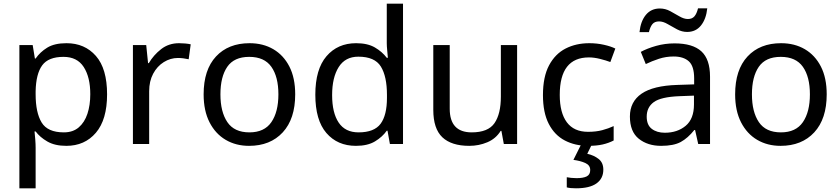

<svg xmlns="http://www.w3.org/2000/svg" viewBox="-20 -780 4552 1040"><path d="M340 -546Q439 -546 499.5 -477Q560 -408 560 -269Q560 -132 499.5 -61Q439 10 339 10Q277 10 236.5 -13.5Q196 -37 173 -68H167Q169 -51 171 -25Q173 1 173 20V240H85V-536H157L169 -463H173Q197 -498 236 -522Q275 -546 340 -546ZM324 -472Q242 -472 208.5 -426Q175 -380 173 -286V-269Q173 -170 205.5 -116.5Q238 -63 326 -63Q375 -63 406.5 -90Q438 -117 453.5 -163.5Q469 -210 469 -270Q469 -362 433.5 -417Q398 -472 324 -472Z M950 -546Q965 -546 982.5 -544.5Q1000 -543 1013 -540L1002 -459Q989 -462 973.5 -464Q958 -466 944 -466Q903 -466 867 -443.5Q831 -421 809.5 -380.5Q788 -340 788 -286V0H700V-536H772L782 -438H786Q812 -482 853 -514Q894 -546 950 -546Z M1579 -269Q1579 -136 1511.5 -63Q1444 10 1329 10Q1258 10 1202.5 -22.5Q1147 -55 1115 -117.5Q1083 -180 1083 -269Q1083 -402 1150 -474Q1217 -546 1332 -546Q1405 -546 1460.5 -513.5Q1516 -481 1547.5 -419.5Q1579 -358 1579 -269ZM1174 -269Q1174 -174 1211.5 -118.5Q1249 -63 1331 -63Q1412 -63 1450 -118.5Q1488 -174 1488 -269Q1488 -364 1450 -418Q1412 -472 1330 -472Q1248 -472 1211 -418Q1174 -364 1174 -269Z M1908 10Q1808 10 1748 -59.5Q1688 -129 1688 -267Q1688 -405 1748.5 -475.5Q1809 -546 1909 -546Q1971 -546 2010.5 -523Q2050 -500 2075 -467H2081Q2080 -480 2077.5 -505.5Q2075 -531 2075 -546V-760H2163V0H2092L2079 -72H2075Q2051 -38 2011 -14Q1971 10 1908 10ZM1922 -63Q2007 -63 2041.5 -109.5Q2076 -156 2076 -250V-266Q2076 -366 2043 -419.5Q2010 -473 1921 -473Q1850 -473 1814.5 -416.5Q1779 -360 1779 -265Q1779 -169 1814.5 -116Q1850 -63 1922 -63Z M2781 -536V0H2709L2696 -71H2692Q2666 -29 2620 -9.5Q2574 10 2522 10Q2425 10 2376 -36.5Q2327 -83 2327 -185V-536H2416V-191Q2416 -63 2535 -63Q2624 -63 2658.5 -113Q2693 -163 2693 -257V-536Z M3166 10Q3095 10 3039.5 -19Q2984 -48 2952.5 -109Q2921 -170 2921 -265Q2921 -364 2954 -426Q2987 -488 3043.5 -517Q3100 -546 3172 -546Q3213 -546 3251 -537.5Q3289 -529 3313 -517L3286 -444Q3262 -453 3230 -461Q3198 -469 3170 -469Q3012 -469 3012 -266Q3012 -169 3050.5 -117.5Q3089 -66 3165 -66Q3209 -66 3242.5 -75Q3276 -84 3304 -97V-19Q3277 -5 3244.5 2.5Q3212 10 3166 10ZM3248 139Q3248 187 3211 213.5Q3174 240 3100 240Q3068 240 3050 235V180Q3059 182 3074 183.5Q3089 185 3103 185Q3139 185 3158 175.5Q3177 166 3177 141Q3177 115 3150.5 103Q3124 91 3086 86L3129 0H3187L3161 53Q3197 61 3222.5 81Q3248 101 3248 139Z M3634 -545Q3732 -545 3779 -502Q3826 -459 3826 -365V0H3762L3745 -76H3741Q3706 -32 3667.5 -11Q3629 10 3561 10Q3488 10 3440 -28.5Q3392 -67 3392 -149Q3392 -229 3455 -272.5Q3518 -316 3649 -320L3740 -323V-355Q3740 -422 3711 -448Q3682 -474 3629 -474Q3587 -474 3549 -461.5Q3511 -449 3478 -433L3451 -499Q3486 -518 3534 -531.5Q3582 -545 3634 -545ZM3660 -259Q3560 -255 3521.5 -227Q3483 -199 3483 -148Q3483 -103 3510.5 -82Q3538 -61 3581 -61Q3649 -61 3694 -98.5Q3739 -136 3739 -214V-262ZM3444 -606Q3450 -665 3478.5 -699.5Q3507 -734 3554 -734Q3584 -734 3610.5 -719.5Q3637 -705 3661 -691Q3685 -677 3706 -677Q3729 -677 3741.5 -691.5Q3754 -706 3761 -735H3811Q3805 -677 3777 -642Q3749 -607 3702 -607Q3674 -607 3647.5 -621Q3621 -635 3596.5 -649.5Q3572 -664 3550 -664Q3526 -664 3514 -649.5Q3502 -635 3495 -606Z M4458 -269Q4458 -136 4390.5 -63Q4323 10 4208 10Q4137 10 4081.5 -22.5Q4026 -55 3994 -117.5Q3962 -180 3962 -269Q3962 -402 4029 -474Q4096 -546 4211 -546Q4284 -546 4339.5 -513.5Q4395 -481 4426.5 -419.5Q4458 -358 4458 -269ZM4053 -269Q4053 -174 4090.5 -118.5Q4128 -63 4210 -63Q4291 -63 4329 -118.5Q4367 -174 4367 -269Q4367 -364 4329 -418Q4291 -472 4209 -472Q4127 -472 4090 -418Q4053 -364 4053 -269Z"/></svg>

Font: Noto Sans Siddham
Style: Regular
Weight: 400
Designer: Monotype Design Team
Foundry: Monotype Imaging Inc.
Version: Version 2.004; ttfautohint (v1.8.4.7-5d5b)